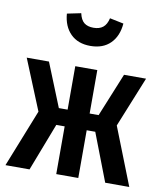

<svg xmlns="http://www.w3.org/2000/svg" viewBox="-87 -856 787 927"><g transform="rotate(10 306.5 -393.0)"><path d="M499 -282 610 0H492L402 -234H360V0H252V-234H211L121 0H3L115 -282L14 -529H123L209 -316H252V-529H360V-316H404L491 -529H599ZM168 -772 236 -786Q243 -754 260 -740.5Q277 -727 306 -727Q335 -727 352.5 -741Q370 -755 377 -786L445 -772Q440 -710 404 -674Q368 -638 306 -638Q245 -638 209 -674Q173 -710 168 -772Z"/></g></svg>

Font: Fira Sans Compressed Medium
Style: Regular
Weight: 500
Width: 1
Designer: bBox Type GmbH & Carrois Corporate GbR & Edenspiekermann AG
Foundry: bBox Type GmbH & Carrois Corporate GbR & Edenspiekermann AG
Version: Version 4.301